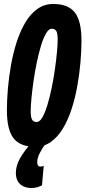

<svg xmlns="http://www.w3.org/2000/svg" viewBox="-20 -730 431 968"><path d="M157 10Q81.6 10 48.2 -33.1Q14.8 -76.2 14.8 -174.4Q14.8 -224.6 19.8 -283Q24.8 -341.4 35.5 -401.8Q46.2 -462.2 63.9 -517.3Q81.6 -572.4 107.4 -616Q133.2 -659.6 168.4 -684.8Q203.6 -710 248.6 -710Q324 -710 357.4 -666.9Q390.8 -623.8 390.8 -525.6Q390.8 -475.4 385.8 -417Q380.8 -358.6 370.1 -298.2Q359.4 -237.8 341.7 -182.7Q324 -127.6 298.2 -84Q272.4 -40.4 237.5 -15.2Q202.6 10 157 10ZM164.8 -114.8Q180 -114.8 193.5 -138Q207 -161.2 218.8 -200Q230.6 -238.8 240.2 -285.1Q249.8 -331.4 256.5 -378.3Q263.2 -425.2 267 -465.1Q270.8 -505 270.8 -530Q270.8 -563.2 263.4 -574.2Q256 -585.2 240.8 -585.2Q226.2 -585.2 212.4 -562Q198.6 -538.8 186.8 -500Q175 -461.2 165.4 -414.9Q155.8 -368.6 149.1 -321.7Q142.4 -274.8 138.6 -234.9Q134.8 -195 134.8 -170Q134.8 -136.8 142.4 -125.8Q150 -114.8 164.8 -114.8ZM138.6 -9.1 208.4 -2.1Q192.4 17.5 180 42.5Q167.6 67.5 167.6 88.7Q167.6 98.1 171.7 104Q175.8 109.9 183.4 109.9Q188.4 109.9 193.2 108.6Q198 107.3 200.4 106.1L191.8 204.5Q179.8 210.5 166.9 214.2Q154 217.9 138.8 217.9Q116.2 217.9 98.2 209.6Q80.2 201.3 70.1 184.3Q60 167.3 60 142.3Q60 104.1 82 66.2Q104 28.3 138.6 -9.1Z"/></svg>

Font: Georama
Style: Italic
Weight: 400
Width: 2
Italic angle: -9°
Designer: Jean-Baptiste Levee
Foundry: Production Type
Version: Version 1.000